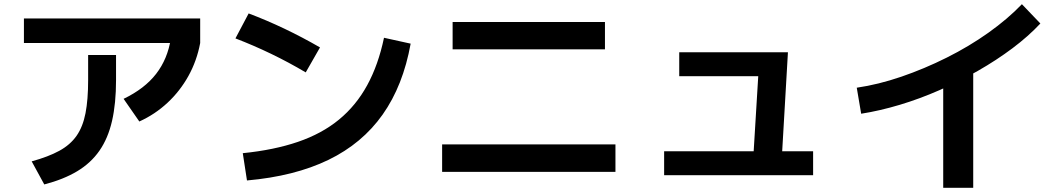

<svg xmlns="http://www.w3.org/2000/svg" viewBox="-20 -822 5040 915"><path d="M131 -53Q211 -75 263 -103.5Q315 -132 345 -175Q375 -218 387.5 -282.5Q400 -347 400 -440V-560H533V-440Q533 -329 514 -246Q495 -163 454 -104Q413 -45 348 -6Q283 33 191 57ZM94 -617V-734H934V-617ZM569 -351Q669 -399 724 -470Q779 -541 794 -638L934 -617Q918 -532 878 -460Q838 -388 778.5 -332.5Q719 -277 644 -243Z M1137 -92Q1286 -107 1400 -146Q1514 -185 1595.5 -252Q1677 -319 1730 -416Q1783 -513 1810 -642L1937 -614Q1901 -414 1803.5 -276Q1706 -138 1545 -60Q1384 18 1157 38ZM1437 -477Q1356 -525 1272 -565.5Q1188 -606 1102 -639L1165 -758Q1337 -693 1505 -596Z M2087 -3V-134H2913V-3ZM2137 -587V-717H2863V-587Z M3568 -40 3596 -500 3633 -459H3217V-573H3735L3704 -39ZM3145 13V-101H3855V13Z M4063 -404Q4166 -419 4275.5 -456.5Q4385 -494 4492 -547.5Q4599 -601 4691 -666.5Q4783 -732 4850 -802L4938 -710Q4881 -649 4805 -592Q4729 -535 4640.5 -484.5Q4552 -434 4457.5 -392.5Q4363 -351 4268 -322.5Q4173 -294 4084 -280ZM4475 73V-500H4618V73Z"/></svg>

Font: M PLUS 1 Thin
Style: Bold
Weight: 700
Version: Version 1.001